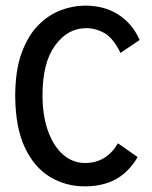

<svg xmlns="http://www.w3.org/2000/svg" viewBox="-20 -651 540 682"><path d="M281 11Q213 11 157 -23Q101 -57 68 -127.5Q35 -198 34 -308Q34 -400 56.5 -462Q79 -524 115.5 -561Q152 -598 195.5 -614.5Q239 -631 282 -631Q352 -631 401.5 -598.5Q451 -566 476 -509L408 -463Q382 -516 351 -533.5Q320 -551 286 -551Q221 -551 176 -490Q131 -429 131 -313Q131 -239 151 -184.5Q171 -130 205 -101Q239 -72 282 -72Q358 -72 399 -142L469 -93Q436 -38 390 -13.5Q344 11 281 11Z"/></svg>

Font: Inconsolata SemiBold
Style: Regular
Weight: 600
Monospace: yes
Designer: Raph Levien, Cyreal, Brenton Simpson
Foundry: Raph Levien, Cyreal, Google
Version: Version 3.100; ttfautohint (v1.8.4.7-5d5b)